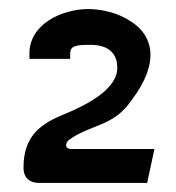

<svg xmlns="http://www.w3.org/2000/svg" viewBox="-20 -860 388 424"><path d="M45 -730H135V-742C135 -759 149 -761 179 -761C219 -761 239 -743 239 -710C239 -677 206 -642 120 -607C74 -588 30 -562 32 -486C33 -468 45 -456 66 -456H305L321 -531H138C120 -531 125 -547 135 -553C183 -586 231 -581 270 -638C335 -723 317 -782 270 -812C241 -832 204 -840 175 -840C117 -840 45 -807 45 -742Z"/></svg>

Font: Charger
Style: ExBd
Weight: 400
Designer: Jasper
Foundry: Cannot Into Space Fonts
Version: Version 0.99